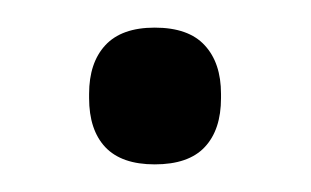

<svg xmlns="http://www.w3.org/2000/svg" viewBox="-20 -335 225 139"><path d="M92 -216Q68 -216 56.2 -228.5Q44.5 -241 44.5 -264V-267Q44.5 -289.5 56.2 -302.2Q68 -315 92 -315Q116.5 -315 128.2 -302.2Q140 -289.5 140 -267V-264Q140 -241 128.2 -228.5Q116.5 -216 92 -216Z"/></svg>

Font: Anek Telugu
Style: Regular
Weight: 400
Designer: Omkar Bhoir (Telugu), Yesha Goshar (Latin)
Foundry: Ek Type
Version: Version 1.003